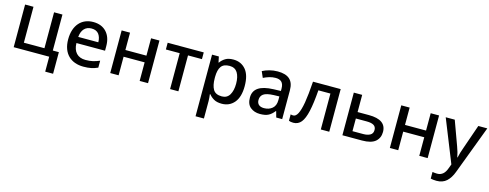

<svg xmlns="http://www.w3.org/2000/svg" viewBox="-26 -1327 5978 2345"><g transform="rotate(15 2963.5 -154.5)"><path d="M631.8 -84H555.2V-539.1H449.2V-85H189V-539.1H83V0H532.2V189H631.8Z M943.8 -548.8C798.8 -548.8 700.7 -445.8 700.7 -265.1C700.7 -83.5 809.1 9.8 965.8 9.8C1003.9 9.8 1036.6 6.8 1064 1C1091.3 -4.9 1118.7 -13.7 1146 -25.9V-113.8C1117.2 -101.6 1089.4 -92.3 1062.5 -85.9C1035.6 -79.6 1004.4 -76.2 969.7 -76.2C870.1 -76.2 812.5 -136.2 810.1 -247.1H1171.9V-305.2C1171.9 -380.4 1151.4 -439.9 1110.8 -483.4C1070.3 -526.9 1014.6 -548.8 943.8 -548.8ZM943.8 -466.8C985.4 -466.8 1015.6 -453.6 1035.6 -427.7C1055.2 -401.4 1065.4 -367.2 1065.9 -325.2H812C819.8 -415.5 867.7 -466.8 943.8 -466.8Z M1303.7 -539.1V0H1409.7V-234.9H1675.8V0H1781.7V-539.1H1675.8V-319.8H1409.7V-539.1Z M2341.8 -539.1H1885.7V-454.1H2060.5V0H2165.5V-454.1H2341.8Z M2715.8 -548.8C2673.8 -548.8 2640.1 -541 2614.3 -524.9C2588.4 -508.8 2567.9 -489.7 2552.7 -466.8H2547.9L2532.7 -539.1H2446.8V240.2H2552.7V20C2552.7 -5.4 2549.8 -42 2545.9 -65.9H2552.7C2567.9 -45.4 2588.4 -27.8 2614.3 -12.7C2640.1 2.4 2673.3 9.8 2714.8 9.8C2779.8 9.8 2832 -14.2 2872.1 -61.5C2911.6 -108.9 2931.6 -178.7 2931.6 -270C2931.6 -362.8 2912.1 -432.6 2872.6 -479C2833 -525.4 2780.8 -548.8 2715.8 -548.8ZM2690.9 -461.9C2736.3 -461.9 2769.5 -444.8 2791 -411.1C2812 -377 2822.8 -330.6 2822.8 -272C2822.8 -213.9 2812 -167 2791 -131.3C2769.5 -95.2 2736.8 -77.1 2692.9 -77.1C2639.6 -77.1 2603 -94.2 2583 -127.9C2563 -161.6 2552.7 -209 2552.7 -271V-287.1C2553.2 -345.7 2564 -389.6 2585 -418.5C2605.5 -447.3 2640.6 -461.9 2690.9 -461.9Z M3275.9 -548.8C3203.6 -548.8 3135.7 -528.8 3085 -502L3118.7 -424.8C3165.5 -447.8 3216.3 -465.8 3271 -465.8C3335.9 -465.8 3374 -436.5 3374 -357.9V-328.1L3281.7 -325.2C3109.9 -319.3 3028.8 -262.2 3028.8 -152.8C3028.8 -96.7 3044.9 -55.7 3077.1 -29.8C3108.9 -3.4 3149.4 9.8 3197.8 9.8C3243.2 9.8 3278.8 2.9 3304.7 -10.7C3330.1 -23.9 3354.5 -45.4 3377.9 -75.2H3381.8L3402.8 0H3478V-365.2C3478 -491.7 3410.6 -548.8 3275.9 -548.8ZM3373 -258.8V-211.9C3373 -165.5 3359.4 -130.4 3331.5 -106.9C3303.7 -83.5 3269.5 -71.8 3228 -71.8C3174.8 -71.8 3137.7 -95.7 3137.7 -151.9C3137.7 -184.1 3149.4 -209 3173.3 -226.6C3197.3 -244.1 3239.7 -254.4 3300.8 -256.8Z M4073.2 -539.1H3723.1C3715.8 -427.7 3706.1 -338.4 3694.8 -270.5C3671.4 -135.3 3638.7 -78.1 3596.2 -78.1C3583.5 -78.1 3572.3 -79.6 3563 -83V-2C3577.1 4.4 3596.2 7.8 3620.1 7.8C3660.2 7.8 3692.9 -7.8 3718.3 -38.6C3769 -100.6 3796.9 -232.9 3814 -454.1H3966.3V0H4073.2Z M4345.2 -321.8V-539.1H4239.3V0H4487.3C4564.5 0 4620.6 -15.1 4655.8 -45.4C4690.4 -75.7 4708 -116.2 4708 -167C4708 -270 4634.8 -321.8 4488.3 -321.8ZM4602.1 -163.1C4602.1 -133.3 4590.8 -111.8 4568.4 -99.1C4545.4 -86.4 4517.1 -80.1 4482.4 -80.1H4345.2V-240.2H4480.5C4557.1 -240.2 4602.1 -220.2 4602.1 -163.1Z M4839.4 -539.1V0H4945.3V-234.9H5211.4V0H5317.4V-539.1H5211.4V-319.8H4945.3V-539.1Z M5617.2 0 5595.2 58.1C5574.2 115.2 5538.6 153.8 5477.5 153.8C5454.6 153.8 5431.6 150.4 5418.5 147.9V231.9C5435.5 235.8 5459 240.2 5492.2 240.2C5544.4 240.2 5586.4 225.6 5619.1 195.8C5651.4 166 5677.2 125 5696.3 73.2L5927.2 -539.1H5813.5L5707.5 -233.9C5689.9 -186.5 5674.8 -136.7 5668.5 -102.1H5664.6C5657.2 -143.1 5645 -186.5 5627.4 -232.9L5515.6 -539.1H5401.4Z"/></g></svg>

Font: Noto Reveo Sans
Style: Regular
Weight: 500
Designer: Monotype Design Team
Foundry: Monotype Imaging Inc.
Version: Version 2.007